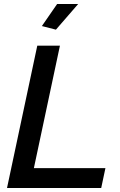

<svg xmlns="http://www.w3.org/2000/svg" viewBox="-20 -938 600 958"><path d="M166 -710H279L149 -99H506L485 0H15ZM259 -790 189 -808 265 -918H370Z"/></svg>

Font: Raleway Thin SemiBold
Style: Italic
Weight: 600
Italic angle: -12°
Version: Version 4.026